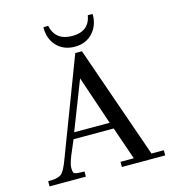

<svg xmlns="http://www.w3.org/2000/svg" viewBox="-128 -1007 1005 1113"><g transform="rotate(-15 374.0 -450.5)"><path d="M725 -31V0H465V-31H545L477 -228H236L198 -138Q180 -92 180 -70.5Q180 -49 186 -40Q192 -31 249 -31V0H31V-31Q83 -30 106.5 -44.5Q130 -59 158 -138L375 -708H415L651 -31ZM250 -266H463L364 -559ZM528 -901 531 -898Q531 -832 490.5 -788Q450 -744 383.5 -744Q317 -744 276 -786.5Q235 -829 235 -898L238 -901H264Q284 -808 385 -808Q486 -808 502 -901Z"/></g></svg>

Font: GFS Didot
Style: Regular
Weight: 400
Designer: Takis Katsoulidis and George D. Matthiopoulos
Foundry: Takis Katsoulidis and George D. Matthiopoulos
Version: Version 1.0